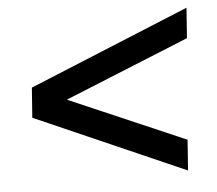

<svg xmlns="http://www.w3.org/2000/svg" viewBox="-43 -592 686 607"><g transform="rotate(-5 300.0 -288.5)"><path d="M54 -241 61 -336 570 -545 563 -449 93 -258 97 -319 537 -129 530 -32Z"/></g></svg>

Font: Muli
Style: Bold Italic
Weight: 700
Italic angle: -4.541°
Designer: Vernon Adams
Foundry: Vernon Adams
Version: Version 2.100; ttfautohint (v1.8.1.43-b0c9)